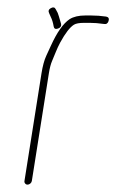

<svg xmlns="http://www.w3.org/2000/svg" viewBox="-20 -502 315 521"><path d="M137.4 -424.5C144.1 -426.8 146.9 -431 145.8 -437C140.8 -454.7 137.7 -464.7 136.6 -467L131.2 -477C128.7 -482.3 124.3 -483.3 118.1 -480C112 -476.7 110.4 -472 113.4 -466L117.8 -456C121.2 -449.3 123.9 -440.7 125.7 -430C126.8 -424 130.7 -422.2 137.4 -424.5ZM54.8 -1C57.4 -1 59.9 -2 62.3 -4C64.6 -6 65.9 -8.3 66.4 -11L112.6 -303C114.9 -317.3 117.8 -328.6 121.5 -337C124.1 -343 127.3 -350.7 131.1 -360.2C134.9 -369.7 139 -378.5 143.3 -386.5C157.1 -411.8 169.5 -428 180.7 -435C186 -438.3 195.2 -440 208.3 -440H223.3C235.3 -440 248.2 -439 261.8 -437C268.3 -435.7 272.5 -438.3 274.6 -445C276.7 -451.7 274.5 -455.7 268 -457C254.3 -459 240.5 -460 226.5 -460H211.5C193.7 -460 179.5 -456.7 168.9 -450C151.5 -438.3 134.5 -414.2 117.9 -377.5C115.3 -371.8 111.3 -363 105.7 -351C100.1 -339 95.8 -323 92.6 -303L46.4 -11C45.9 -8.3 46.6 -6 48.3 -4C49.9 -2 52.1 -1 54.8 -1Z"/></svg>

Font: Proton
Style: RgCndIt
Weight: 500
Version: Version 1.017